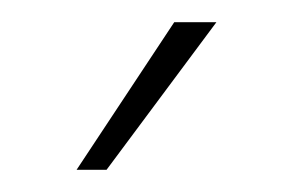

<svg xmlns="http://www.w3.org/2000/svg" viewBox="-20 -634 263 173"><path d="M175 -614 76 -481H49L137 -614Z"/></svg>

Font: Josefin Sans ExtraLight
Style: Regular
Weight: 250
Designer: Santiago Orozco
Foundry: Typemade
Version: Version 2.000